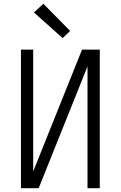

<svg xmlns="http://www.w3.org/2000/svg" viewBox="-20 -998 640 1018"><path d="M91 0V-735H156V-89L415 -735H509V0H444V-646L185 0ZM312 -796 160 -932 210 -978 352 -834Z"/></svg>

Font: Iosevka Aile Custom Light
Style: Regular
Weight: 300
Designer: Belleve Invis
Foundry: Belleve Invis
Version: Version 17.0.2; ttfautohint (v1.8.3)